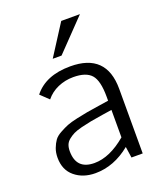

<svg xmlns="http://www.w3.org/2000/svg" viewBox="-137 -818 774 918"><g transform="rotate(-20 250.0 -359.0)"><path d="M43.9 0ZM284.2 -728.5H379.4L229 -572.3H184.1ZM364.3 -106.9Q279.8 -35.6 202.1 -35.6Q109.4 -35.6 109.4 -129.4Q109.4 -147.5 114.7 -161.1Q120.1 -174.8 133.1 -185.3Q146 -195.8 161.1 -203.4Q176.3 -210.9 202.6 -217.5Q229 -224.1 253.4 -228.8Q277.8 -233.4 316.4 -239.3L364.3 -246.6ZM376.5 0H433.6V-328.6Q433.6 -509.8 250 -509.8Q124.5 -509.8 64.5 -433.6Q106 -394.5 106 -394Q130.4 -424.3 167.2 -440.4Q204.1 -456.5 246.1 -456.5Q310.5 -456.5 337.4 -426Q364.3 -395.5 364.3 -314V-293.5L315.9 -286.1Q273.4 -279.8 252.4 -276.1Q231.4 -272.5 196.8 -264.9Q162.1 -257.3 144.8 -250.2Q127.4 -243.2 104.5 -230.7Q81.5 -218.3 70.8 -203.4Q60.1 -188.5 52 -167.2Q43.9 -146 43.9 -119.6Q43.9 -57.1 85.7 -22.7Q127.4 11.7 189.9 11.7Q284.7 11.7 368.2 -56.6Z"/></g></svg>

Font: Pontano Sans
Style: Regular
Weight: 400
Foundry: vernon adams
Version: 1.0